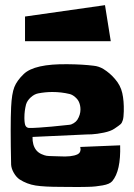

<svg xmlns="http://www.w3.org/2000/svg" viewBox="-20 -731 524 749"><path d="M77.6 -666.5 389.6 -710.9 412.1 -570.3H77.6ZM281.7 -263.7Q293.9 -283.2 293.9 -303.7Q293.9 -319.8 288.1 -333Q283.7 -343.3 272.9 -352.5Q262.2 -361.8 251.5 -364.3Q219.2 -372.1 184.1 -372.1Q156.7 -372.1 128.9 -366.7Q113.8 -363.8 99.9 -351.1Q85.9 -338.4 81.5 -323.2Q75.2 -297.9 75.2 -273.4V-268.1Q75.7 -247.1 79.8 -240Q84 -232.9 92.3 -231.9Q106 -231.4 132.3 -233.2Q158.7 -234.9 181.4 -237.1Q204.1 -239.3 226.6 -241.7Q249 -244.1 250 -244.1Q258.3 -244.6 267.6 -250.5Q276.9 -256.3 281.7 -263.7ZM428.2 -423.3Q450.2 -398.4 457 -367.9Q463.9 -337.4 462.9 -296.9Q462.4 -273.4 459.2 -262.7Q456.1 -252 450.7 -246.8Q445.3 -241.7 426.3 -229Q412.1 -219.2 385 -213.6Q357.9 -208 337.9 -207L317.9 -206.5L106.9 -196.8Q106 -165 121.1 -145.5Q129.4 -135.3 141.6 -129.9Q153.8 -124.5 161.4 -123.3Q168.9 -122.1 188 -121.8Q207 -121.6 211.4 -121.1Q259.8 -118.2 282.2 -128.9Q290 -132.8 292.7 -139.9Q295.4 -147 293.9 -152.3L293 -157.7L448.7 -164.1Q451.7 -64.5 418 -24.4Q413.1 -18.6 403.8 -14.4Q394.5 -10.3 380.4 -7.8Q366.2 -5.4 353.3 -3.9Q340.3 -2.4 320.1 -2Q299.8 -1.5 286.6 -1.5Q273.4 -1.5 250.5 -1.7Q227.5 -2 217.3 -2Q153.3 -2 119.1 -7.3Q85 -12.7 56.2 -31.2Q43.5 -40 33.9 -56.6Q24.4 -73.2 23.4 -88.4Q20 -242.2 23.4 -313.5Q25.9 -365.7 35.9 -391.1Q45.9 -416.5 72.3 -441.9Q113.8 -482.4 244.1 -480.5Q302.2 -480 345.2 -474.6Q365.2 -472.7 383.3 -461.9Q409.2 -445.8 428.2 -423.3Z"/></svg>

Font: Some Time Later
Style: Regular
Weight: 400
Version: Version 003.300